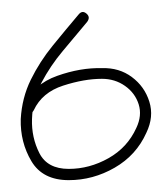

<svg xmlns="http://www.w3.org/2000/svg" viewBox="-20 -295 276 324"><path d="M126 -272Q133 -266 127 -258Q107 -234 86 -209Q65 -184 50 -155.5Q35 -127 34 -94Q33 -63 46.5 -36.5Q60 -10 96 -10Q131 -10 163 -28Q195 -46 210 -79Q220 -100 214 -119Q208 -138 191 -150Q174 -162 152 -162Q152 -162 152 -162Q152 -162 152 -162Q152 -162 152 -162Q152 -162 152 -162Q122 -162 86.5 -150.5Q51 -139 37 -109Q32 -100 24 -104Q15 -109 19 -117Q37 -153 76.5 -167Q116 -181 152 -180Q152 -180 152 -180Q152 -180 152 -180Q152 -180 152 -180Q152 -180 152 -180Q181 -181 202.5 -165Q224 -149 232 -123.5Q240 -98 227 -71Q210 -33 173.5 -12Q137 9 96 9Q52 9 33 -23Q14 -55 15 -94Q17 -130 32 -160.5Q47 -191 69 -218Q91 -245 113 -271Q119 -278 126 -272Z"/></svg>

Font: FRB American Cursive Guidelines Extralight
Style: Italic
Weight: 200
Italic angle: -25°
Version: Version 2.0;Modular Font Editor K font №1